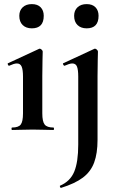

<svg xmlns="http://www.w3.org/2000/svg" viewBox="-20 -633 572 935"><path d="M39 0Q36 0 36 -6Q36 -12 39 -12Q70 -12 81 -26.5Q92 -41 92 -81V-260Q92 -293 85.5 -308.5Q79 -324 62 -324Q55 -324 45.5 -321Q36 -318 25 -313Q21 -312 18.5 -318Q16 -324 19 -325L170 -395Q172 -396 173 -396Q178 -396 183 -391Q188 -386 188 -382Q188 -370 187 -342Q186 -314 186 -262V-81Q186 -41 197.5 -26.5Q209 -12 240 -12Q243 -12 243 -6Q243 0 240 0Q220 0 194 -1Q168 -2 139 -2Q111 -2 85 -1Q59 0 39 0ZM135 -495Q107 -495 90.5 -511Q74 -527 74 -556Q74 -582 90.5 -597.5Q107 -613 135 -613Q163 -613 178 -597.5Q193 -582 193 -556Q193 -495 135 -495ZM457 -382Q457 -370 456 -342Q455 -314 455 -262V48Q455 114 438.5 158.5Q422 203 383.5 232Q345 261 277 282Q275 283 272.5 277.5Q270 272 273 271Q322 250 341.5 203Q361 156 361 71V-260Q361 -293 355 -308.5Q349 -324 332 -324Q325 -324 315.5 -321Q306 -318 295 -313Q291 -312 288 -318Q285 -324 288 -325L439 -395Q441 -396 442 -396Q447 -396 452 -391Q457 -386 457 -382ZM402 -495Q374 -495 357.5 -511Q341 -527 341 -556Q341 -582 357.5 -597.5Q374 -613 402 -613Q430 -613 445 -597.5Q460 -582 460 -556Q460 -495 402 -495Z"/></svg>

Font: Cormorant
Style: Bold
Weight: 700
Designer: Christian Thalmann (Catharsis Fonts)
Foundry: Catharsis Fonts
Version: Version 4.000